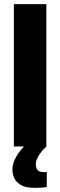

<svg xmlns="http://www.w3.org/2000/svg" viewBox="-20 -708 291 928"><path d="M47 0V-688H204V0ZM148 200Q107 200 83.5 187.5Q60 175 50 155Q40 135 40 112Q40 81 59 48.5Q78 16 106 -10L205 0Q195 8 183 22Q171 36 162 53.5Q153 71 153 86Q153 101 160.5 112.5Q168 124 193 124Q195 124 198.5 124Q202 124 206 123V196Q194 198 181 199Q168 200 148 200Z"/></svg>

Font: Saira Condensed ExtraBold
Style: Regular
Weight: 800
Width: 3
Designer: Hector Gatti with collaboration of the Omnibus-Type team
Foundry: Omnibus-Type
Version: Version 1.101